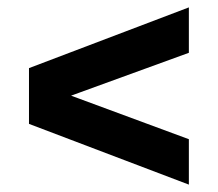

<svg xmlns="http://www.w3.org/2000/svg" viewBox="-20 -640 590 520"><path d="M491.5 -140 58.5 -304.5V-455.5L491.5 -620V-497L148 -372V-390L491.5 -263Z"/></svg>

Font: Encode Sans SC Condensed Thin
Style: Bold
Weight: 700
Version: Version 3.002